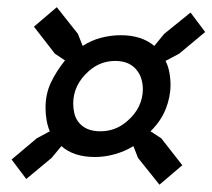

<svg xmlns="http://www.w3.org/2000/svg" viewBox="-20 -589 581 525"><path d="M135.3 -569.3 192.9 -496.6 206.1 -463.4Q229 -478.5 255.9 -485.6Q282.7 -492.7 310.5 -492.7Q367.2 -492.7 401.9 -463.4L429.2 -496.6L501 -554.7L541 -501.5L470.2 -442.4L432.6 -422.4Q439.5 -409.7 442.9 -392.1Q446.3 -374.5 446.3 -357.4Q446.3 -324.2 433.3 -291.3Q420.4 -258.3 391.6 -230L420.9 -210.9L478.5 -137.2L416 -84L357.4 -157.2L344.7 -189.5Q322.8 -175.8 295.2 -167.7Q267.6 -159.7 239.7 -159.7Q181.2 -159.7 147.9 -189.5L121.1 -157.2L51.8 -99.6L11.7 -152.8L80.6 -210.9L116.2 -230Q110.4 -243.2 107.4 -260.3Q104.5 -277.3 104.5 -294.4Q104.5 -332 119.1 -363Q133.8 -394 157.7 -423.8L129.9 -442.4L72.8 -516.1ZM180.2 -305.7Q180.2 -292 183.3 -279.1Q186.5 -266.1 193.4 -256.8Q212.9 -230 254.4 -230Q295.4 -230 326.7 -256.8Q349.1 -275.9 359.9 -298.3Q370.6 -320.8 370.6 -345.2Q370.6 -358.9 366.9 -371.8Q363.3 -384.8 356 -394.5Q335.9 -422.4 295.4 -422.4Q253.9 -422.4 222.7 -394.5Q180.2 -356.9 180.2 -305.7Z"/></svg>

Font: PT Astra Sans
Style: Italic
Weight: 400
Italic angle: -16°
Designer: A.Korolkova, I. Chaeva
Foundry: ParaType Ltd
Version: Version 1.001; ttfautohint (v1.6)